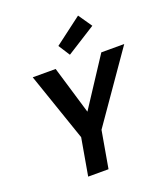

<svg xmlns="http://www.w3.org/2000/svg" viewBox="-170 -1081 1039 1197"><g transform="rotate(-20 350.0 -482.5)"><path d="M206 0 249 -246 93 -700H245L341 -379H338L548 -700H700L384 -246L341 0ZM359 -753 310 -829 490 -965 552 -875Z"/></g></svg>

Font: DM Sans 10pt
Style: Bold Italic
Weight: 700
Italic angle: -10°
Version: Version 4.004;gftools[0.9.30]